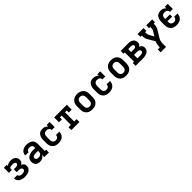

<svg xmlns="http://www.w3.org/2000/svg" viewBox="587 -2581 4827 4827"><g transform="rotate(-45 3000.0 -168.0)"><path d="M302 8Q276 8 249.5 5Q223 2 198 -6.5Q173 -15 150.5 -29Q128 -43 111.5 -63.5Q95 -84 86 -109.5Q77 -135 77 -161H196Q196 -144 207 -129Q218 -114 233.5 -106Q249 -98 267 -95.5Q285 -93 302 -93Q314 -93 325.5 -94Q337 -95 348.5 -97.5Q360 -100 371 -104.5Q382 -109 391 -116.5Q400 -124 405 -135Q410 -146 410 -157Q410 -157 410 -157Q410 -157 410 -157Q410 -169 405 -180.5Q400 -192 391 -200Q382 -208 371 -213Q360 -218 348 -220.5Q336 -223 324 -224Q312 -225 300 -225H236V-326H300Q315 -326 330.5 -328Q346 -330 360 -336.5Q374 -343 384 -355.5Q394 -368 394 -383Q394 -393 389.5 -402.5Q385 -412 376.5 -418.5Q368 -425 358.5 -428.5Q349 -432 338.5 -434Q328 -436 318 -436.5Q308 -437 297 -437Q287 -437 276.5 -436.5Q266 -436 256 -434.5Q246 -433 235.5 -431Q225 -429 215.5 -424.5Q206 -420 198.5 -412Q191 -404 191 -394V-349H87V-530H191V-489Q205 -503 223 -512.5Q241 -522 260 -528Q279 -534 299 -536Q319 -538 339 -538Q361 -538 382.5 -535Q404 -532 424.5 -524Q445 -516 462 -502Q479 -488 490.5 -469.5Q502 -451 507.5 -429.5Q513 -408 513 -387Q513 -369 509 -352Q505 -335 495.5 -320.5Q486 -306 472 -295.5Q458 -285 443 -277Q461 -269 477.5 -257.5Q494 -246 506.5 -230.5Q519 -215 524 -195Q529 -175 529 -155Q529 -129 520.5 -104Q512 -79 494.5 -59Q477 -39 454 -26Q431 -13 406 -5Q381 3 355 5.5Q329 8 302 8Z M838 8Q806 8 775.5 -0.5Q745 -9 722 -31Q699 -53 689 -83.5Q679 -114 679 -145Q679 -173 687 -201Q695 -229 713.5 -250.5Q732 -272 757 -286.5Q782 -301 809 -309.5Q836 -318 864.5 -321Q893 -324 921 -324H994V-362Q994 -380 986.5 -395.5Q979 -411 964.5 -420.5Q950 -430 933 -433.5Q916 -437 898 -437Q882 -437 865.5 -434Q849 -431 835 -422Q821 -413 812.5 -398.5Q804 -384 804 -367Q804 -367 804 -367Q804 -367 804 -367L685 -368Q685 -368 685 -368Q685 -368 685 -368Q685 -393 693 -418Q701 -443 716 -463.5Q731 -484 752.5 -499Q774 -514 798 -523Q822 -532 847.5 -535Q873 -538 898 -538Q925 -538 951 -534.5Q977 -531 1001.5 -522.5Q1026 -514 1048 -498.5Q1070 -483 1085 -461.5Q1100 -440 1106.5 -414.5Q1113 -389 1113 -362V-101H1159V0H994V-80Q983 -59 966.5 -41.5Q950 -24 929.5 -13Q909 -2 885.5 3Q862 8 838 8ZM885 -93Q906 -93 926.5 -98Q947 -103 963 -116Q979 -129 986.5 -148.5Q994 -168 994 -189V-223H921Q908 -223 895 -222.5Q882 -222 869.5 -219.5Q857 -217 844.5 -212.5Q832 -208 821.5 -201Q811 -194 804.5 -182.5Q798 -171 798 -158Q798 -142 805.5 -128Q813 -114 826 -106Q839 -98 854.5 -95.5Q870 -93 885 -93Z M1498 8Q1468 8 1439 3Q1410 -2 1384 -15Q1358 -28 1337 -49Q1316 -70 1302.5 -96.5Q1289 -123 1284 -152Q1279 -181 1279 -210V-320Q1279 -347 1282.5 -373.5Q1286 -400 1295.5 -425.5Q1305 -451 1320.5 -473Q1336 -495 1358.5 -510.5Q1381 -526 1407.5 -532Q1434 -538 1461 -538Q1482 -538 1503 -534.5Q1524 -531 1543.5 -523.5Q1563 -516 1579.5 -503Q1596 -490 1609 -473V-530H1713V-349H1609Q1609 -369 1601 -387Q1593 -405 1577 -416.5Q1561 -428 1541.5 -432.5Q1522 -437 1503 -437Q1480 -437 1458.5 -429.5Q1437 -422 1423 -404.5Q1409 -387 1403.5 -364.5Q1398 -342 1398 -320V-210Q1398 -188 1403 -166.5Q1408 -145 1421 -127.5Q1434 -110 1455 -101.5Q1476 -93 1498 -93Q1517 -93 1535.5 -98.5Q1554 -104 1568 -117Q1582 -130 1589 -148.5Q1596 -167 1596 -186Q1596 -186 1596 -186Q1596 -186 1596 -186H1715Q1715 -186 1715 -186Q1715 -186 1715 -186Q1715 -158 1708 -131.5Q1701 -105 1686.5 -81.5Q1672 -58 1651 -40Q1630 -22 1604.5 -11Q1579 0 1552 4Q1525 8 1498 8Z M1956 0V-101H2041V-429H1977V-357H1875V-530H2325V-357H2223V-429H2159V-101H2244V0Z M2700 8Q2671 8 2641.5 3Q2612 -2 2585.5 -15Q2559 -28 2537.5 -49Q2516 -70 2503 -96Q2490 -122 2484.5 -151.5Q2479 -181 2479 -210V-320Q2479 -349 2484.5 -378.5Q2490 -408 2503.5 -434Q2517 -460 2538 -481Q2559 -502 2585.5 -515Q2612 -528 2641.5 -534.5Q2671 -541 2700 -541Q2729 -541 2758.5 -534.5Q2788 -528 2814.5 -515Q2841 -502 2862 -481Q2883 -460 2896.5 -434Q2910 -408 2915.5 -378.5Q2921 -349 2921 -320V-210Q2921 -181 2915.5 -151.5Q2910 -122 2897 -96Q2884 -70 2862.5 -49Q2841 -28 2814.5 -15Q2788 -2 2758.5 3Q2729 8 2700 8ZM2700 -93Q2722 -93 2743 -101.5Q2764 -110 2778 -127Q2792 -144 2797 -166Q2802 -188 2802 -210V-320Q2802 -342 2797 -364Q2792 -386 2778 -403.5Q2764 -421 2742.5 -429Q2721 -437 2699 -437Q2677 -437 2656 -428.5Q2635 -420 2621.5 -402.5Q2608 -385 2603 -363.5Q2598 -342 2598 -320V-210Q2598 -188 2603 -166Q2608 -144 2622 -127Q2636 -110 2657 -101.5Q2678 -93 2700 -93Z M3298 8Q3268 8 3239 3Q3210 -2 3184 -15Q3158 -28 3137 -49Q3116 -70 3102.5 -96.5Q3089 -123 3084 -152Q3079 -181 3079 -210V-320Q3079 -347 3082.5 -373.5Q3086 -400 3095.5 -425.5Q3105 -451 3120.5 -473Q3136 -495 3158.5 -510.5Q3181 -526 3207.5 -532Q3234 -538 3261 -538Q3282 -538 3303 -534.5Q3324 -531 3343.5 -523.5Q3363 -516 3379.5 -503Q3396 -490 3409 -473V-530H3513V-349H3409Q3409 -369 3401 -387Q3393 -405 3377 -416.5Q3361 -428 3341.5 -432.5Q3322 -437 3303 -437Q3280 -437 3258.5 -429.5Q3237 -422 3223 -404.5Q3209 -387 3203.5 -364.5Q3198 -342 3198 -320V-210Q3198 -188 3203 -166.5Q3208 -145 3221 -127.5Q3234 -110 3255 -101.5Q3276 -93 3298 -93Q3317 -93 3335.5 -98.5Q3354 -104 3368 -117Q3382 -130 3389 -148.5Q3396 -167 3396 -186Q3396 -186 3396 -186Q3396 -186 3396 -186H3515Q3515 -186 3515 -186Q3515 -186 3515 -186Q3515 -158 3508 -131.5Q3501 -105 3486.5 -81.5Q3472 -58 3451 -40Q3430 -22 3404.5 -11Q3379 0 3352 4Q3325 8 3298 8Z M3900 8Q3871 8 3841.5 3Q3812 -2 3785.5 -15Q3759 -28 3737.5 -49Q3716 -70 3703 -96Q3690 -122 3684.5 -151.5Q3679 -181 3679 -210V-320Q3679 -349 3684.5 -378.5Q3690 -408 3703.5 -434Q3717 -460 3738 -481Q3759 -502 3785.5 -515Q3812 -528 3841.5 -534.5Q3871 -541 3900 -541Q3929 -541 3958.5 -534.5Q3988 -528 4014.5 -515Q4041 -502 4062 -481Q4083 -460 4096.5 -434Q4110 -408 4115.5 -378.5Q4121 -349 4121 -320V-210Q4121 -181 4115.5 -151.5Q4110 -122 4097 -96Q4084 -70 4062.5 -49Q4041 -28 4014.5 -15Q3988 -2 3958.5 3Q3929 8 3900 8ZM3900 -93Q3922 -93 3943 -101.5Q3964 -110 3978 -127Q3992 -144 3997 -166Q4002 -188 4002 -210V-320Q4002 -342 3997 -364Q3992 -386 3978 -403.5Q3964 -421 3942.5 -429Q3921 -437 3899 -437Q3877 -437 3856 -428.5Q3835 -420 3821.5 -402.5Q3808 -385 3803 -363.5Q3798 -342 3798 -320V-210Q3798 -188 3803 -166Q3808 -144 3822 -127Q3836 -110 3857 -101.5Q3878 -93 3900 -93Z M4241 0V-101H4287V-429H4241V-530H4507Q4530 -530 4552.5 -527.5Q4575 -525 4597 -517.5Q4619 -510 4638.5 -497Q4658 -484 4672 -465.5Q4686 -447 4692.5 -424.5Q4699 -402 4699 -379Q4699 -364 4696 -348.5Q4693 -333 4685.5 -320Q4678 -307 4666.5 -296Q4655 -285 4641 -277Q4660 -270 4676.5 -259Q4693 -248 4705.5 -233Q4718 -218 4723.5 -198.5Q4729 -179 4729 -159Q4729 -133 4720.5 -108.5Q4712 -84 4695 -64.5Q4678 -45 4655.5 -32.5Q4633 -20 4608 -12.5Q4583 -5 4557.5 -2.5Q4532 0 4507 0ZM4406 -324H4507Q4519 -324 4532 -326Q4545 -328 4556 -334.5Q4567 -341 4573.5 -353Q4580 -365 4580 -377Q4580 -390 4573.5 -401.5Q4567 -413 4556 -419Q4545 -425 4532 -427Q4519 -429 4507 -429H4406ZM4406 -101H4507Q4518 -101 4529 -101.5Q4540 -102 4551 -104.5Q4562 -107 4572.5 -111Q4583 -115 4591.5 -122Q4600 -129 4605 -139.5Q4610 -150 4610 -161Q4610 -172 4605 -182.5Q4600 -193 4591.5 -200.5Q4583 -208 4572.5 -212Q4562 -216 4551 -218.5Q4540 -221 4529 -222Q4518 -223 4507 -223H4406Z M4926 205V104H4998Q4999 80 5000.5 56Q5002 32 5006 8.5Q5010 -15 5016.5 -38Q5023 -61 5033 -83L4919 -273Q4908 -290 4902.5 -309.5Q4897 -329 4894 -349Q4891 -369 4889.5 -389Q4888 -409 4887 -429H4841V-530H5052V-429H5006Q5006 -416 5007 -402.5Q5008 -389 5009.5 -375.5Q5011 -362 5013 -348.5Q5015 -335 5022 -323L5096 -186L5180 -325Q5184 -333 5185.5 -341.5Q5187 -350 5188.5 -359Q5190 -368 5191 -376.5Q5192 -385 5192.5 -393.5Q5193 -402 5193.5 -411Q5194 -420 5194 -429H5148V-530H5359V-429H5313Q5312 -409 5310.5 -389Q5309 -369 5306 -349Q5303 -329 5297.5 -309.5Q5292 -290 5281 -273L5148 -52Q5136 -33 5130.5 -10.5Q5125 12 5122 34Q5119 56 5118 78.5Q5117 101 5117 124V205Z M5698 8Q5668 8 5639 3Q5610 -2 5584 -15Q5558 -28 5537 -49Q5516 -70 5502.5 -96.5Q5489 -123 5484 -152Q5479 -181 5479 -210V-320Q5479 -347 5482.5 -373.5Q5486 -400 5495.5 -425.5Q5505 -451 5520.5 -473Q5536 -495 5558.5 -510.5Q5581 -526 5607.5 -532Q5634 -538 5661 -538Q5682 -538 5703 -534.5Q5724 -531 5743.5 -523.5Q5763 -516 5779.5 -503Q5796 -490 5809 -473V-530H5913V-349H5809Q5809 -369 5801 -387Q5793 -405 5777 -416.5Q5761 -428 5741.5 -432.5Q5722 -437 5703 -437Q5680 -437 5658.5 -429.5Q5637 -422 5623 -404.5Q5609 -387 5603.5 -364.5Q5598 -342 5598 -320V-304H5764V-226H5598V-210Q5598 -188 5603 -166.5Q5608 -145 5621 -127.5Q5634 -110 5655 -101.5Q5676 -93 5698 -93Q5717 -93 5735.5 -98.5Q5754 -104 5768 -117Q5782 -130 5789 -148.5Q5796 -167 5796 -186Q5796 -186 5796 -186Q5796 -186 5796 -186H5915Q5915 -186 5915 -186Q5915 -186 5915 -186Q5915 -158 5908 -131.5Q5901 -105 5886.5 -81.5Q5872 -58 5851 -40Q5830 -22 5804.5 -11Q5779 0 5752 4Q5725 8 5698 8Z"/></g></svg>

Font: Iosevka Curly Slab Extended
Style: Bold
Weight: 700
Width: 7
Monospace: yes
Designer: Belleve Invis
Foundry: Belleve Invis
Version: Version 11.1.0; ttfautohint (v1.8.3)